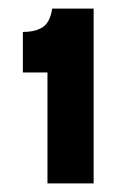

<svg xmlns="http://www.w3.org/2000/svg" viewBox="-20 -695 291 445"><path d="M90 -270V-527H33V-621Q62 -621 79 -632Q96 -643 101 -675H197V-270Z"/></svg>

Font: Bricolage Grotesque 48pt Condensed ExtraBold SemiBold
Style: Regular
Weight: 600
Version: Version 1.000;gftools[0.9.30]